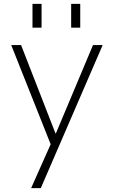

<svg xmlns="http://www.w3.org/2000/svg" viewBox="-20 -753 589 993"><path d="M348 -610V-733H395V-610ZM148 -610V-733H195V-610ZM267 -63H269L461 -520H511L191 220H141L242 -7L38 -520H89Z"/></svg>

Font: Mplus 1p Light
Style: Regular
Weight: 300
Version: Version 1.061